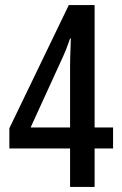

<svg xmlns="http://www.w3.org/2000/svg" viewBox="-20 -739 481 759"><path d="M427 -152H354V0H257V-152H17V-232L252 -719H354V-235H427ZM257 -475Q257 -489 257.5 -511Q258 -533 259 -554Q260 -575 260 -587H257Q242 -542 224 -504L101 -235H257Z"/></svg>

Font: Noto Sans Lao UI ExtCond Med
Style: Regular
Weight: 500
Width: 2
Designer: Monotype Design Team
Foundry: Monotype Imaging Inc.
Version: Version 2.000; ttfautohint (v1.8.4.7-5d5b)